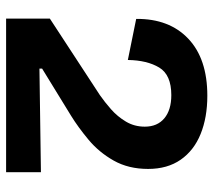

<svg xmlns="http://www.w3.org/2000/svg" viewBox="-56 -660 716 645"><g transform="rotate(90 302.5 -338.0)"><path d="M43 0V-147L300 -315Q323 -331 347.5 -352.5Q372 -374 389 -402.5Q406 -431 406 -466Q406 -508 378 -531.5Q350 -555 300 -555Q232 -555 207.5 -514.5Q183 -474 182 -409L44 -437Q43 -548 110.5 -612Q178 -676 302 -676Q375 -676 430.5 -653.5Q486 -631 517 -586.5Q548 -542 548 -477Q548 -411 520 -361.5Q492 -312 450 -277Q408 -242 369 -218L211 -121V-112L559 -117V0Z"/></g></svg>

Font: Bricolage Grotesque 10pt Bricolage Grotesque 10pt Regular
Style: Bold
Weight: 700
Designer: Mathieu Triay
Foundry: Atelier Triay
Version: Version 1.000; ttfautohint (v1.8.4.7-5d5b);gftools[0.9.32]